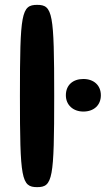

<svg xmlns="http://www.w3.org/2000/svg" viewBox="-20 -770 435 790"><path d="M203 -375C203 -716 197 -750 133 -750C68 -750 62 -716 62 -375C62 -34 68 0 133 0C197 0 203 -34 203 -375ZM323 -311C366 -311 395 -337 395 -378C395 -419 366 -445 323 -445C280 -445 251 -420 251 -378C251 -338 281 -311 323 -311Z"/></svg>

Font: Asimov Print
Style: A
Weight: 500
Designer: Google
Version: Version 2.000980: 2014